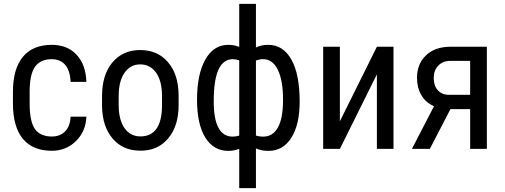

<svg xmlns="http://www.w3.org/2000/svg" viewBox="-20 -770 2611 993"><path d="M248 -64Q291 -64 316.9 -90.6Q342.8 -117.2 345.2 -166.5H426.8Q423.8 -90.3 372.8 -40.3Q321.8 9.8 248 9.8Q149.9 9.8 98.4 -52Q46.9 -113.8 46.9 -235.8V-293.9Q46.9 -413.6 98.1 -475.8Q149.4 -538.1 247.6 -538.1Q328.6 -538.1 376.2 -486.8Q423.8 -435.5 426.8 -346.7H345.2Q342.3 -405.3 317.1 -434.6Q292 -463.9 247.6 -463.9Q189.9 -463.9 162.1 -426Q134.3 -388.2 133.3 -301.8V-234.4Q133.3 -141.1 160.9 -102.5Q188.5 -64 248 -64Z M593.8 -274.4V-227.1Q593.8 -150.9 624 -107.4Q654.3 -64.5 706.1 -64.5Q814.5 -64.5 817.9 -217.8V-273.9Q817.9 -349.6 787.6 -393.6Q756.8 -437 705.1 -437Q654.3 -437 624 -393.6Q593.8 -349.6 593.8 -274.4ZM507.8 -219.7V-273.9Q507.8 -383.3 561.5 -447.3Q615.2 -511.2 705.1 -511.2Q794.9 -511.2 848.6 -448.7Q902.3 -386.7 903.8 -279.8V-227.1Q903.8 -118.2 850.1 -54.7Q832.5 -33.7 810.8 -19.3Q789.1 -4.9 762.7 2.2Q736.3 9.3 706.1 9.3Q616.2 9.3 563 -52.7Q509.8 -114.3 507.8 -219.7Z M1085.4 -244.1Q1085.4 -154.3 1110.1 -108.9Q1134.8 -63.5 1182.6 -63.5Q1202.1 -63.5 1217.3 -68.8V-458Q1199.7 -463.9 1183.6 -463.9Q1135.3 -463.9 1110.4 -410.9Q1085.4 -357.9 1085.4 -244.1ZM1443.8 -254.4Q1443.8 -354 1417 -408.9Q1390.1 -463.9 1341.3 -463.9Q1320.3 -463.9 1303.7 -456.5V-69.3Q1318.8 -63.5 1342.3 -63.5Q1390.6 -63.5 1417.2 -110.4Q1443.8 -157.2 1443.8 -254.4ZM999 -254.4Q999 -386.2 1042 -462.2Q1085 -538.1 1160.6 -538.1Q1191.9 -538.1 1217.3 -527.3V-750H1303.7V-524.4Q1331.1 -538.1 1367.7 -538.1Q1443.8 -538.1 1486.8 -462.4Q1529.8 -386.7 1529.8 -244.1Q1529.8 -125.5 1486.8 -57.6Q1443.8 10.3 1368.7 10.3Q1331.5 10.3 1303.7 -2.4V203.1H1217.3V0Q1190.4 10.3 1160.2 10.3Q1085 10.3 1042 -58.3Q999 -127 999 -254.4Z M1929.2 -528.3H2015.1V0H1929.2V-385.3L1737.8 0H1651.4V-528.3H1737.8V-142.6Z M2223.1 -366.2Q2223.1 -327.1 2244.1 -303.5Q2265.1 -279.8 2300.8 -279.8H2411.6V-455.1H2308.6Q2270 -455.1 2246.6 -430.4Q2223.1 -405.8 2223.1 -366.2ZM2498 -528.3V0H2411.6V-205.6H2309.6L2203.1 0H2110.4L2224.6 -220.7Q2181.6 -239.3 2159.2 -277.8Q2136.7 -316.4 2136.7 -367.2Q2136.7 -439.9 2183.6 -484.1Q2230.5 -528.3 2309.6 -528.3Z"/></svg>

Font: MAUL Condensed
Style: Condensed Regular
Weight: 400
Designer: MAUL
Version: Version 1.0; 2020; ttfautohint (v1.8.3)